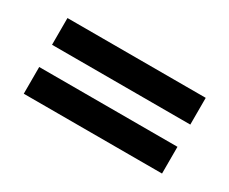

<svg xmlns="http://www.w3.org/2000/svg" viewBox="-51 -452 600 502"><g transform="rotate(30 249.0 -201.5)"><path d="M40.3 -315.8H457.7V-235.1H40.3ZM40.3 -168H457.7V-87.3H40.3Z"/></g></svg>

Font: Genos Thin
Style: Regular
Weight: 100
Designer: Robert E. Leuschke
Foundry: Robert E. Leuschke
Version: Version 1.010